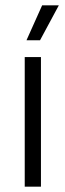

<svg xmlns="http://www.w3.org/2000/svg" viewBox="-20 -702 246 722"><path d="M73 0V-487.5H134V0ZM138.5 -682H201V-681.5L130.5 -550.5H80V-551.5Z"/></svg>

Font: Anek Bangla Light
Style: Regular
Weight: 300
Designer: Sulekha Rajkumar (Bangla), Yesha Goshar (Latin)
Foundry: Ek Type
Version: Version 1.003